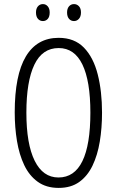

<svg xmlns="http://www.w3.org/2000/svg" viewBox="-20 -909 571 939"><path d="M479 -358Q479 -283 468 -216.5Q457 -150 432.5 -99Q408 -48 367.5 -19Q327 10 267 10Q206 10 164.5 -20Q123 -50 98.5 -101.5Q74 -153 63 -219.5Q52 -286 52 -359Q52 -542 106.5 -633Q161 -724 267 -724Q344 -724 390.5 -676Q437 -628 458 -545Q479 -462 479 -358ZM109 -358Q109 -205 149.5 -123Q190 -41 266 -41Q344 -41 383 -121Q422 -201 422 -358Q422 -513 383 -593.5Q344 -674 267 -674Q187 -674 148 -592.5Q109 -511 109 -358ZM156 -848Q156 -867 165.5 -878Q175 -889 190 -889Q204 -889 213.5 -878Q223 -867 223 -848Q223 -827 213.5 -816.5Q204 -806 190 -806Q175 -806 165.5 -817Q156 -828 156 -848ZM308 -848Q308 -867 317.5 -878Q327 -889 342 -889Q356 -889 366 -878.5Q376 -868 376 -848Q376 -828 366 -817Q356 -806 342 -806Q327 -806 317.5 -817Q308 -828 308 -848Z"/></svg>

Font: Noto Sans Myanmar ExtraCondensed Light
Style: Regular
Weight: 300
Width: 2
Designer: Monotype Design Team
Foundry: Monotype Imaging Inc.
Version: Version 2.107; ttfautohint (v1.8.4.7-5d5b)